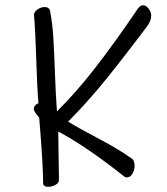

<svg xmlns="http://www.w3.org/2000/svg" viewBox="-20 -717 642 739"><path d="M481 -110.8Q498 -103.5 498 -79.1Q498 -62 489.5 -48.1Q481 -34.2 469.2 -34.2Q460.9 -34.2 455.1 -40Q313 -152.8 204.1 -210.9Q207 -27.8 207 -23.9Q207 -13.2 193.8 -5.6Q180.7 2 166 2Q146 2 146 -13.2Q146 -82.5 130.9 -264.2Q129.9 -265.1 125 -271.2Q120.1 -277.3 116.5 -282.7Q112.8 -288.1 109.9 -295.9Q109.9 -312 127.9 -319.8Q123 -378.4 119.4 -491.9Q115.7 -605.5 110.8 -659.2Q110.8 -670.9 124 -680.4Q137.2 -689.9 151.9 -689.9Q169.9 -689.9 172.9 -673.8Q181.6 -629.4 185.1 -574.7Q188.5 -520 191.4 -437.3Q194.3 -354.5 199.2 -288.1Q275.9 -364.3 349.1 -459.2Q422.4 -554.2 503.9 -673.8Q516.6 -696.8 530.8 -696.8Q542.5 -696.8 552.2 -683.3Q562 -669.9 562 -657.2Q562 -636.7 544.9 -613.8Q419.9 -448.7 361.8 -379.9Q301.3 -308.1 242.2 -249Q274.9 -228 355.2 -185.8Q435.5 -143.6 481 -110.8Z"/></svg>

Font: Zhizn
Style: Regular
Weight: 400
Designer: Peter Zharnov
Foundry: Peter Zharnov
Version: Version 1.000